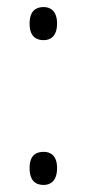

<svg xmlns="http://www.w3.org/2000/svg" viewBox="-20 -519 246 545"><path d="M104 -405C123 -405 142 -416 142 -452C142 -488 123 -499 104 -499C82 -499 64 -488 64 -452C64 -416 82 -405 104 -405ZM104 6C123 6 142 -5 142 -42C142 -78 123 -88 104 -88C82 -88 64 -78 64 -42C64 -5 82 6 104 6Z"/></svg>

Font: Noto Serif Armenian Condensed Light
Style: Regular
Weight: 300
Width: 3
Designer: Monotype Design Team
Foundry: Monotype Imaging Inc.
Version: Version 2.008